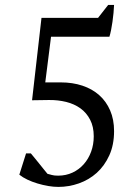

<svg xmlns="http://www.w3.org/2000/svg" viewBox="-20 -734 540 766"><path d="M411.6 -714.4H435.1Q434.6 -700.2 432.9 -682.4Q431.2 -664.6 428.7 -647Q426.3 -629.4 423.1 -613.8Q419.9 -598.1 416.5 -587.4H183.6L160.6 -405.3H222.2Q269.5 -405.3 308.6 -392.3Q347.7 -379.4 375.7 -354.5Q403.8 -329.6 419.4 -293.5Q435.1 -257.3 435.1 -210.9Q435.1 -155.8 416 -114Q397 -72.3 366 -44.4Q335 -16.6 294.9 -2.4Q254.9 11.7 212.9 11.7Q193.8 11.7 172.4 8.1Q150.9 4.4 129.6 -2Q108.4 -8.3 89.4 -17.3Q70.3 -26.4 57.1 -37.1L84 -122.1H103Q108.9 -115.2 117.2 -105Q125.5 -94.7 134.8 -83.3Q144 -71.8 153.1 -60.5Q162.1 -49.3 169.4 -40.5Q173.8 -39.6 178 -38.3Q182.1 -37.1 186.8 -35.9Q191.4 -34.7 197.3 -33.9Q203.1 -33.2 211.9 -33.2Q243.2 -33.2 269.3 -45.4Q295.4 -57.6 314.2 -78.9Q333 -100.1 343.5 -128.7Q354 -157.2 354 -190.4Q354 -228.5 339.6 -256.3Q325.2 -284.2 300.8 -301.8Q276.4 -319.3 243.9 -327.4Q211.4 -335.4 175.3 -335L107.9 -334L145.5 -662.6H371.1Z"/></svg>

Font: PT Astra Serif
Style: Regular
Weight: 400
Designer: A.Korolkova, I. Chaeva
Foundry: ParaType Ltd
Version: Version 1.002